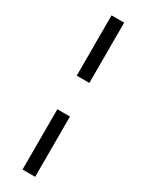

<svg xmlns="http://www.w3.org/2000/svg" viewBox="-234 -736 742 971"><g transform="rotate(30 137.0 -250.0)"><path d="M100.1 -348.1V-700.2H173.8V-348.1ZM100.1 200.2V-151.9H173.8V200.2Z"/></g></svg>

Font: LT Superior
Style: Regular
Weight: 400
Designer: Daniel Lyons
Foundry: LyonsType
Version: Version 1.000